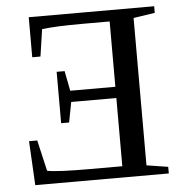

<svg xmlns="http://www.w3.org/2000/svg" viewBox="-49 -702 709 749"><g transform="rotate(-5 305.5 -327.5)"><path d="M582 0H59.1L49.8 -172.9H82L109.9 -51.8Q148.9 -43.9 274.9 -43.9H403.8V-311H227.1L211.9 -231.9H180.7V-433.1H211.9L227.1 -355H403.8V-610.8H296.9Q191.9 -610.8 138.7 -604L123 -498H90.8V-654.8H582V-628.9L498 -616.2V-39.1L582 -25.9Z"/></g></svg>

Font: Times New Roman
Style: Regular
Weight: 400
Designer: Steve Matteson
Foundry: Ascender Corporation
Version: Version 2.00.3